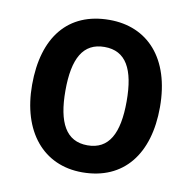

<svg xmlns="http://www.w3.org/2000/svg" viewBox="-68 -621 698 698"><g transform="rotate(10 281.0 -271.5)"><path d="M517 -272C517 -453 422 -553 282 -553C129 -553 45 -448 45 -272C45 -99 136 10 279 10C433 10 517 -100 517 -272ZM168 -272C168 -391 202 -453 281 -453C360 -453 394 -391 394 -272C394 -153 360 -90 281 -90C202 -90 168 -154 168 -272Z"/></g></svg>

Font: Noto Sans Thai SemCond SemBd
Style: Regular
Weight: 600
Width: 4
Designer: Monotype Design Team
Foundry: Monotype Imaging Inc.
Version: Version 2.002